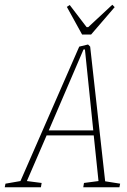

<svg xmlns="http://www.w3.org/2000/svg" viewBox="-77 -787 535 807"><path d="M428 -15 425 0H273L276 -18L337 -26L317 -218H119L36 -26L98 -18L95 0H-57L-54 -15L9 -26L256 -591L293 -600L302 -591L365 -25ZM128 -239H315L280 -579H274ZM204 -758 216 -766 287 -673H294L395 -767L405 -757L306 -642H268Z"/></svg>

Font: Grenze Thin
Style: Italic
Weight: 250
Italic angle: -10°
Designer: Renata Polastri
Foundry: Omnibus-Type
Version: Version 1.002; ttfautohint (v1.8)